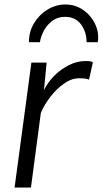

<svg xmlns="http://www.w3.org/2000/svg" viewBox="-20 -836 458 856"><path d="M45 0 120 -557H188L176 -434Q192.5 -468.5 221.8 -498Q251 -527.5 287.5 -545.8Q324 -564 362 -564Q386.5 -564 394 -558L377 -481Q370.5 -484 359.8 -485.5Q349 -487 333 -487Q298.5 -487 264.2 -462.5Q230 -438 202.8 -402Q175.5 -366 162 -332L118 0ZM272 -816Q315.5 -816 350.5 -791.8Q385.5 -767.5 404 -729Q422.5 -690.5 416 -648H366Q366 -694 341 -727.5Q316 -761 270 -761Q238 -761 214.2 -743.8Q190.5 -726.5 176.2 -700.5Q162 -674.5 158 -648H109Q109 -695 132 -733Q155 -771 192.2 -793.5Q229.5 -816 272 -816Z"/></svg>

Font: Koeln Type Sans Light
Style: Italic
Weight: 300
Italic angle: -7.5°
Designer: Eben Sorkin
Foundry: Eben Sorkin
Version: Version 2.001